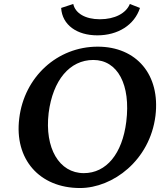

<svg xmlns="http://www.w3.org/2000/svg" viewBox="-20 -936 832 967"><path d="M383 11C548 11 735 -128 763 -353C788 -559 668 -701 472 -701C268 -701 102 -548 77 -340C51 -134 179 11 383 11ZM225 -367C246 -532 331 -634 450 -634C573 -634 639 -509 616 -323C596 -162 516 -64 402 -64C278 -64 204 -190 225 -367ZM288 -896C293 -810 368 -758 470 -758C574 -758 657 -810 685 -896L634 -916C615 -869 558 -839 483 -839C410 -839 359 -869 349 -916Z"/></svg>

Font: TPK Tissa Web SemiBold
Style: Italic
Weight: 600
Italic angle: -7°
Designer: Jacques Le Bailly, Suppakit Chalermlarp | Katatrad Co.,Ltd.
Foundry: Jacques Le Bailly, Cadson Demak Co.,Ltd.
Version: Version 5.000;Glyphs 3.1.2 (3151)